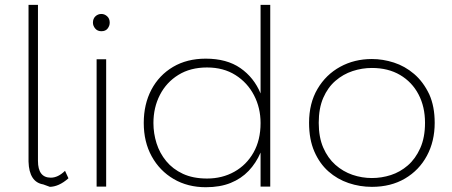

<svg xmlns="http://www.w3.org/2000/svg" viewBox="-20 -762 1844 784"><path d="M183 1 182.5 0.5Q180 -1 173 -3Q166 -5 156.5 -9Q99 -18.5 96.5 -102V-742H135V-105Q135 -36.5 187.5 -36.5Q217 -36.5 245.5 -64.5L259.5 -34Q220 1 181.5 1Z M394 -634.5Q378 -634.5 368.8 -645.5Q359.5 -656.5 359.5 -669.5Q359.5 -686 369.8 -695.5Q380 -705 394 -705Q407 -705 417.5 -695.5Q428 -686 428 -669.5Q428 -656.5 419.5 -645.5Q411 -634.5 394 -634.5ZM413.5 0H374.5V-520H413.5Z M820.5 2.5Q746.5 2.5 689.2 -31Q632 -64.5 599.5 -123.5Q567 -182.5 567 -260Q567 -336.5 598.2 -395.8Q629.5 -455 686.5 -488.8Q743.5 -522.5 820 -522.5Q906 -522.5 961.5 -484Q1017 -445.5 1044 -380.5V-742H1083.5V0H1044V-139Q1025.5 -96 995.2 -64.2Q965 -32.5 921.8 -15Q878.5 2.5 820.5 2.5ZM825.5 -33Q887.5 -33 937 -60.8Q986.5 -88.5 1015.2 -139.2Q1044 -190 1044 -259.5Q1044 -321.5 1017.2 -373Q990.5 -424.5 941.5 -455.5Q892.5 -486.5 825.5 -486.5Q757.5 -486.5 708.5 -456.2Q659.5 -426 633 -374.5Q606.5 -323 606.5 -259.5Q606.5 -217.5 619.2 -177Q632 -136.5 658.8 -104Q685.5 -71.5 727 -52.2Q768.5 -33 825.5 -33Z M1498.5 1Q1449.5 1 1403.5 -14.5Q1357.5 -30 1321.2 -62Q1285 -94 1263.5 -143.5Q1242 -193 1242 -260.5Q1242 -340.5 1276.5 -399Q1311 -457.5 1369 -489.2Q1427 -521 1498.5 -521Q1543.5 -521 1588.5 -506.5Q1633.5 -492 1671 -460Q1708.5 -428 1733 -376.5Q1755 -327 1755 -260.5Q1755 -185 1723.2 -126Q1691.5 -67 1633.8 -33Q1576 1 1498.5 1ZM1498.5 -35Q1538 -35 1576 -47.2Q1614 -59.5 1645.2 -86.5Q1676.5 -113.5 1696 -157Q1715.5 -200.5 1715.5 -260.5Q1715.5 -326 1689 -376.5Q1662.5 -427 1613.8 -455.8Q1565 -484.5 1498.5 -484.5Q1458.5 -484.5 1419.8 -471.8Q1381 -459 1349.8 -432Q1318.5 -405 1300 -362.5Q1281.5 -320 1281.5 -260.5Q1281.5 -201.5 1300 -159Q1318.5 -116.5 1349.5 -89Q1380.5 -61.5 1419.2 -48.2Q1458 -35 1498.5 -35Z"/></svg>

Font: Argentum Novus ExtraLight
Style: Regular
Weight: 250
Designer: Julieta Ulanovsky (font) & Cristiano Sobral (main changes)
Foundry: Julieta Ulanovsky (font) & Cristiano Sobral (main changes)
Version: Version 3.00;November 27, 2020;FontCreator 13.0.0.2655 64-bi